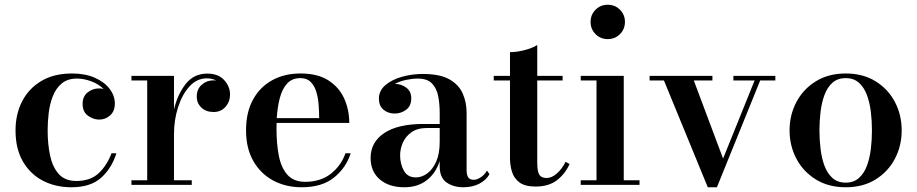

<svg xmlns="http://www.w3.org/2000/svg" viewBox="-20 -780 3870 810"><path d="M471 -133.5Q451.5 -70.5 406.8 -30.2Q362 10 281.5 10Q214.5 10 161.2 -17.5Q108 -45 76.8 -98.5Q45.5 -152 45.5 -230Q45.5 -298 73.2 -352.2Q101 -406.5 154.2 -438.2Q207.5 -470 284 -470Q339 -470 379.5 -452.2Q420 -434.5 442.2 -405.5Q464.5 -376.5 464.5 -343Q464.5 -311.5 445 -293.5Q425.5 -275.5 398 -275.5Q374.5 -275.5 351.5 -291.5Q328.5 -307.5 328.5 -342Q328.5 -373 349.5 -390Q370.5 -407 398 -407Q407.5 -407 417 -404.5Q396 -425.5 365 -437Q334 -448.5 304.5 -448.5Q265 -448.5 240.5 -428Q216 -407.5 203 -374.5Q190 -341.5 185.5 -303.5Q181 -265.5 181 -230Q181 -173 191.2 -124.2Q201.5 -75.5 227.8 -46Q254 -16.5 302 -16.5Q361.5 -16.5 396.5 -49.5Q431.5 -82.5 450.5 -133.5Z M534.5 -19.5H601V-440.5H534.5V-460H714V-318.5Q729 -381.5 763.2 -425.5Q797.5 -469.5 854 -469.5Q901 -469.5 925.8 -442.2Q950.5 -415 950.5 -381Q950.5 -351 931.2 -329.2Q912 -307.5 881 -307.5Q849 -307.5 829.5 -326.2Q810 -345 810 -372Q810 -404 831 -422.5Q852 -441 880.5 -441Q886.5 -441 892 -440.5Q874 -449.5 852 -449.5Q811 -449.5 780 -416Q749 -382.5 731.5 -328.5Q714 -274.5 714 -213.5V-19.5H789V0H534.5Z M1459.5 -133.5Q1440 -72 1389.2 -31Q1338.5 10 1252.5 10Q1186 10 1133 -18.2Q1080 -46.5 1049 -100.2Q1018 -154 1018 -230Q1018 -306.5 1047.5 -360Q1077 -413.5 1128.8 -441.8Q1180.5 -470 1247.5 -470Q1320.5 -470 1366 -440.5Q1411.5 -411 1432.5 -363.5Q1453.5 -316 1453.5 -261.5H1147Q1146.5 -249 1146.5 -235Q1146.5 -174 1156.2 -123.5Q1166 -73 1192.2 -43Q1218.5 -13 1267.5 -13Q1332.5 -13 1375.8 -47Q1419 -81 1437.5 -133.5ZM1247.5 -450.5Q1212.5 -450.5 1191.5 -427.8Q1170.5 -405 1160.5 -366.5Q1150.5 -328 1147.5 -281.5H1326.5Q1326.5 -308.5 1324.2 -338.2Q1322 -368 1314.2 -393.2Q1306.5 -418.5 1290.5 -434.5Q1274.5 -450.5 1247.5 -450.5Z M1765.5 -257H1835V-304.5Q1835 -340.5 1828.8 -373.5Q1822.5 -406.5 1802.8 -427.5Q1783 -448.5 1743 -448.5Q1719.5 -448.5 1693.5 -443Q1667.5 -437.5 1646 -426Q1673 -426 1694 -410.2Q1715 -394.5 1715 -365.5Q1715 -332.5 1693.2 -316.8Q1671.5 -301 1645.5 -301Q1617 -301 1597.8 -317.2Q1578.5 -333.5 1578.5 -363.5Q1578.5 -397.5 1605.8 -420.8Q1633 -444 1675.5 -456Q1718 -468 1763.5 -468Q1836 -468 1876 -445.2Q1916 -422.5 1932.2 -385.2Q1948.5 -348 1948.5 -304.5V-61Q1948.5 -44.5 1954.5 -33Q1960.5 -21.5 1979.5 -21.5Q1992 -21.5 2008.2 -32Q2024.5 -42.5 2034.5 -60.5L2045 -45Q2031 -20.5 2002.5 -5.2Q1974 10 1934.5 10Q1893 10 1864 -10.2Q1835 -30.5 1835 -78V-100.5Q1818.5 -49 1780.2 -19.5Q1742 10 1686 10Q1621 10 1582.2 -23.2Q1543.5 -56.5 1543.5 -113.5Q1543.5 -180.5 1601.2 -218.8Q1659 -257 1765.5 -257ZM1734.5 -31.5Q1759 -31.5 1782 -48Q1805 -64.5 1820 -97.8Q1835 -131 1835 -182.5V-240H1781.5Q1741 -240 1715.8 -222Q1690.5 -204 1679.2 -177.5Q1668 -151 1668 -125Q1668 -88.5 1683.8 -60Q1699.5 -31.5 1734.5 -31.5Z M2383 -88Q2363.5 -45.5 2329 -19.2Q2294.5 7 2239.5 7Q2195 7 2171.8 -10.2Q2148.5 -27.5 2140 -55Q2131.5 -82.5 2131.5 -113.5V-440.5H2063V-460H2131.5V-560Q2160 -560 2192.8 -568.5Q2225.5 -577 2246.5 -590V-460H2353.5V-440.5H2246.5V-94.5Q2246.5 -57 2255.2 -43Q2264 -29 2285.5 -29Q2308 -29 2330 -48.8Q2352 -68.5 2366 -97.5Z M2471.5 -687.5Q2471.5 -718 2492.5 -739Q2513.5 -760 2544 -760Q2574.5 -760 2595.5 -739Q2616.5 -718 2616.5 -687.5Q2616.5 -657 2595.5 -636Q2574.5 -615 2544 -615Q2513.5 -615 2492.5 -636Q2471.5 -657 2471.5 -687.5ZM2430 -19.5H2496.5V-440.5H2430V-460H2611.5V-19.5H2678V0H2430Z M3030.5 -111 3163.5 -440.5H3074V-460H3251V-440.5H3187L3004.5 10H2966L2781 -440.5H2720.5V-460H2985.5V-440.5H2907Z M3311 -230Q3311 -295 3339.8 -349.5Q3368.5 -404 3421.8 -437Q3475 -470 3548 -470Q3621 -470 3674 -437Q3727 -404 3755.5 -349.5Q3784 -295 3784 -230Q3784 -165 3755.5 -110.5Q3727 -56 3674 -23Q3621 10 3548 10Q3475 10 3421.8 -23Q3368.5 -56 3339.8 -110.5Q3311 -165 3311 -230ZM3437 -230Q3437 -190 3441.8 -151Q3446.5 -112 3458.5 -80Q3470.5 -48 3492.2 -28.8Q3514 -9.5 3548 -9.5Q3581.5 -9.5 3603.2 -28.8Q3625 -48 3637 -80Q3649 -112 3653.8 -151Q3658.5 -190 3658.5 -230Q3658.5 -270 3653.8 -309Q3649 -348 3637 -380Q3625 -412 3603.2 -431.2Q3581.5 -450.5 3548 -450.5Q3514 -450.5 3492.2 -431.2Q3470.5 -412 3458.5 -380Q3446.5 -348 3441.8 -309Q3437 -270 3437 -230Z"/></svg>

Font: Bodoni* 11pt Medium
Style: Regular
Weight: 500
Version: Version 2.3